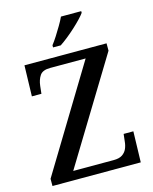

<svg xmlns="http://www.w3.org/2000/svg" viewBox="-135 -1019 881 1107"><g transform="rotate(-15 306.0 -465.5)"><path d="M38 0V-43L413 -661H201Q156 -661 139.5 -636.5Q123 -612 119 -576L114 -530H57L62 -714H552V-670L176 -53H418Q451 -53 469.5 -65.5Q488 -78 496.5 -97.5Q505 -117 507 -140L512 -184H570L565 0ZM248 -784Q263 -803 279.5 -829Q296 -855 312 -882Q328 -909 338 -931H459V-921Q450 -908 431 -888Q412 -868 388 -846Q364 -824 339.5 -804.5Q315 -785 294 -771H248Z"/></g></svg>

Font: Noto Serif Thai Medium
Style: Regular
Weight: 500
Version: Version 2.001